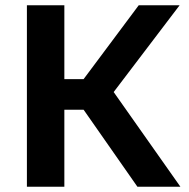

<svg xmlns="http://www.w3.org/2000/svg" viewBox="-20 -708 718 728"><path d="M82 0V-688H224V-408H297L506 -688H661L411 -359L664 0H501L297 -292H224V0Z"/></svg>

Font: Saira SemiBold
Style: Regular
Weight: 600
Designer: Hector Gatti with collaboration of the Omnibus-Type team
Foundry: Omnibus-Type
Version: Version 1.100; ttfautohint (v1.8.3)